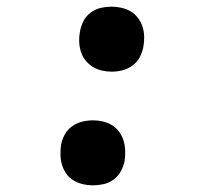

<svg xmlns="http://www.w3.org/2000/svg" viewBox="-20 -548 640 576"><path d="M258 8Q243 8 228.5 4.5Q214 1 201 -6.5Q188 -14 179.5 -26Q171 -38 166.5 -52Q162 -66 161.5 -81.5Q161 -97 163 -113Q166 -129 174 -144Q182 -159 196 -169Q210 -179 226.5 -183Q243 -187 259 -187Q274 -187 289 -183.5Q304 -180 316.5 -172Q329 -164 337.5 -152.5Q346 -141 350.5 -126.5Q355 -112 355.5 -96.5Q356 -81 354 -66Q351 -50 343 -35Q335 -20 321 -9.5Q307 1 290.5 4.5Q274 8 258 8ZM315 -333Q300 -333 285 -336.5Q270 -340 257.5 -348Q245 -356 236 -367.5Q227 -379 222.5 -393.5Q218 -408 217.5 -423.5Q217 -439 220 -454Q223 -470 230.5 -485Q238 -500 252.5 -510.5Q267 -521 283 -524.5Q299 -528 315 -528Q330 -528 345 -524.5Q360 -521 372.5 -513.5Q385 -506 394 -494Q403 -482 407.5 -468Q412 -454 412.5 -438.5Q413 -423 410 -407Q407 -391 399 -376Q391 -361 377 -351Q363 -341 347 -337Q331 -333 315 -333Z"/></svg>

Font: Iosevka Extended Oblique
Style: Bold
Weight: 700
Width: 7
Italic angle: -9°
Monospace: yes
Designer: Belleve Invis
Foundry: Belleve Invis
Version: Version 32.5.0; ttfautohint (v1.8.4)